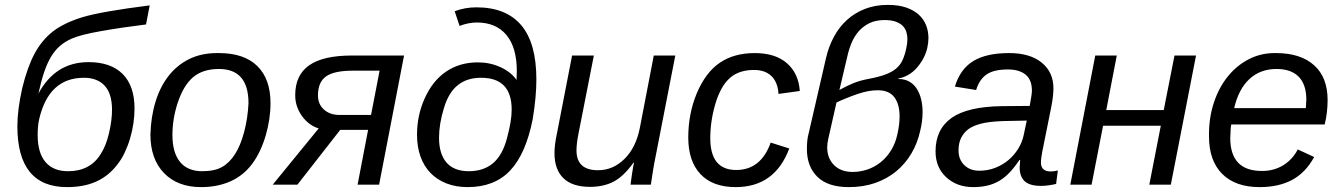

<svg xmlns="http://www.w3.org/2000/svg" viewBox="-20 -755 5485 785"><path d="M323 -437Q179 -437 140 -267Q134 -241 134 -203Q134 -130 166 -92.5Q198 -55 258 -55Q348 -55 391 -124Q414 -159 426 -212Q438 -264 438 -306Q438 -372 408 -404.5Q378 -437 323 -437ZM342 -501Q433 -501 481.5 -452.5Q530 -404 530 -311Q530 -282 525.5 -251Q521 -220 512 -189.5Q503 -159 489.5 -130.5Q476 -102 458 -80Q423 -35 373 -12.5Q323 10 254 10Q51 10 51 -239Q51 -306 71 -395Q92 -481 122 -537Q152 -592 197 -627Q243 -662 318 -685Q395 -708 592 -733L577 -655Q479 -643 394 -628Q309 -613 273 -597Q246 -585 225.5 -567.5Q205 -550 189 -523.5Q173 -497 160.5 -460Q148 -423 137 -372Q206 -501 342 -501Z M1086 -333Q1086 -301 1081 -267.5Q1076 -234 1066.5 -201.5Q1057 -169 1043 -139Q1029 -109 1011 -85Q975 -37 922 -13.5Q869 10 802 10Q706 10 650.5 -47.5Q595 -105 595 -205Q597 -278 616 -339.5Q635 -401 669.5 -445Q704 -489 753.5 -513.5Q803 -538 868 -538H875Q978 -538 1032 -485Q1086 -432 1086 -333ZM996 -333Q996 -473 875 -473Q809 -473 769 -439Q730 -405 707 -336Q685 -270 685 -203Q685 -131 716 -93Q747 -55 807 -55Q857 -55 887.5 -72Q918 -89 941 -125Q964 -161 978.5 -216.5Q993 -272 996 -333Z M1371 -224 1196 0H1095L1283 -230Q1265 -235 1247.5 -247.5Q1230 -260 1216.5 -278Q1203 -296 1195 -318Q1187 -340 1187 -366Q1187 -448 1244 -488Q1301 -528 1419 -528H1632L1530 0H1442L1485 -224ZM1532 -466H1422Q1346 -466 1313 -442.5Q1280 -419 1280 -365Q1280 -329 1304.5 -307Q1329 -285 1369 -285H1497Z M1892 10Q1844 10 1805.5 -5Q1767 -20 1740 -48Q1713 -76 1699 -115.5Q1685 -155 1685 -204Q1685 -283 1716 -352Q1748 -424 1803.5 -462Q1859 -500 1934 -500Q1983 -500 2026 -480.5Q2069 -461 2092 -428L2093 -464Q2093 -561 2050.5 -612Q2008 -663 1930 -663Q1895 -663 1859 -649L1839 -709Q1880 -725 1928 -725Q2049 -725 2111 -652Q2173 -579 2173 -430Q2173 -359 2158 -268Q2130 -126 2066 -58Q2002 10 1892 10ZM1897 -55Q1957 -55 1996 -88Q2035 -121 2053 -191Q2072 -260 2072 -307Q2072 -437 1947 -437Q1889 -437 1852 -407Q1814 -377 1795 -313Q1775 -248 1775 -192Q1775 -126 1805.5 -90.5Q1836 -55 1897 -55Z M2408 -528 2346 -213Q2337 -169 2337 -140Q2337 -59 2425 -59Q2486 -59 2533 -105Q2580 -151 2596 -232L2653 -528H2741L2660 -113Q2655 -90 2650.5 -61.5Q2646 -33 2641 0H2558Q2558 -2 2559.5 -11.5Q2561 -21 2563 -37Q2568 -71 2572 -90H2570Q2530 -34 2489 -12.5Q2448 9 2392 9Q2320 9 2283.5 -26.5Q2247 -62 2247 -129Q2247 -163 2257 -209L2319 -528Z M2990 -60Q3091 -60 3131 -172L3207 -148Q3148 10 2988 10Q2894 10 2844 -43Q2794 -96 2794 -193Q2794 -290 2829 -374Q2865 -459 2923 -498.5Q2981 -538 3066 -538Q3150 -538 3197.5 -496.5Q3245 -455 3250 -383L3163 -371Q3160 -419 3134 -444Q3108 -469 3063 -469Q3001 -469 2964 -436Q2926 -402 2905 -331Q2884 -260 2884 -190Q2884 -60 2990 -60Z M3653 -432Q3679 -432 3697.5 -421.5Q3716 -411 3728 -392.5Q3740 -374 3746 -349.5Q3752 -325 3752 -297Q3752 -278 3749.5 -258.5Q3747 -239 3742 -219Q3731 -169 3706 -127Q3681 -85 3644 -54.5Q3607 -24 3558.5 -7Q3510 10 3450 10Q3365 10 3322 -32Q3279 -74 3279 -146Q3279 -162 3280.5 -178.5Q3282 -195 3287 -213L3357 -517Q3368 -565 3390 -605.5Q3412 -646 3444 -674.5Q3476 -703 3517.5 -719Q3559 -735 3610 -735Q3654 -735 3685.5 -724Q3717 -713 3737 -694.5Q3757 -676 3766.5 -651.5Q3776 -627 3776 -599Q3776 -581 3771 -558Q3761 -516 3730 -479.5Q3699 -443 3653 -434ZM3367 -190Q3362 -168 3362 -153Q3362 -108 3390 -80Q3418 -52 3466 -52Q3497 -52 3526.5 -62Q3556 -72 3580.5 -91.5Q3605 -111 3623 -140Q3641 -169 3649 -206Q3658 -246 3658 -279Q3658 -329 3636.5 -357.5Q3615 -386 3569 -386Q3531 -386 3487 -371Q3443 -356 3400 -336ZM3412 -387Q3444 -405 3470.5 -415.5Q3497 -426 3529 -432Q3572 -440 3599 -450Q3626 -460 3643 -474Q3660 -488 3669.5 -508Q3679 -528 3685 -556Q3690 -578 3690 -595Q3690 -611 3685.5 -625Q3681 -639 3670.5 -649.5Q3660 -660 3642 -666.5Q3624 -673 3597 -673Q3560 -673 3534 -660Q3508 -647 3490 -626Q3472 -605 3461 -578Q3450 -551 3444 -523Z M4236 5Q4190 5 4169.5 -14Q4149 -33 4149 -70L4151 -101H4148Q4128 -71 4107.5 -49.5Q4087 -28 4064.5 -15Q4042 -2 4016 4Q3990 10 3959 10Q3892 10 3848 -31Q3805 -71 3805 -136Q3805 -226 3870 -272.5Q3935 -319 4076 -321L4190 -322Q4199 -370 4199 -384Q4199 -429 4173 -450Q4147 -471 4101 -471Q4043 -471 4013.5 -450.5Q3984 -430 3971 -387L3884 -401Q3906 -473 3959.5 -505.5Q4013 -538 4106 -538Q4191 -538 4239 -499Q4287 -460 4287 -394Q4287 -363 4278 -317L4241 -133Q4239 -121 4237.5 -110.5Q4236 -100 4236 -90Q4236 -54 4276 -54Q4290 -54 4305 -58L4298 -3Q4264 5 4236 5ZM4178 -262 4081 -260Q4023 -258 3989.5 -249Q3956 -240 3938 -226Q3920 -212 3909.5 -191Q3899 -170 3899 -140Q3899 -103 3922.5 -80Q3946 -57 3984 -57Q4019 -57 4049.5 -69Q4080 -81 4103.5 -101Q4127 -121 4143 -147Q4159 -173 4165 -201Z M4546 -528 4503 -305H4738L4782 -528H4870L4767 0H4679L4726 -241H4490L4443 0H4356L4458 -528Z M5014 -246Q5012 -238 5011.5 -224Q5011 -210 5010 -190Q5010 -124 5042 -90Q5074 -56 5140 -56Q5188 -56 5226 -79Q5264 -102 5286 -144L5353 -113Q5318 -49 5263 -19.5Q5208 10 5130 10Q5031 10 4977 -44Q4923 -98 4923 -198V-205Q4923 -276 4943.5 -337Q4964 -398 5000 -442.5Q5036 -487 5085 -512.5Q5134 -538 5191 -538H5197Q5297 -538 5352.5 -488.5Q5408 -439 5408 -346Q5408 -294 5396 -246ZM5319 -313 5321 -348Q5321 -409 5290 -441Q5259 -473 5199 -473Q5133 -473 5088.5 -432Q5044 -391 5026 -313Z"/></svg>

Font: Libra Sans Modern
Style: Italic
Weight: 400
Italic angle: -12°
Foundry: Stefan Peev, Context Ltd
Version: Version 1.000